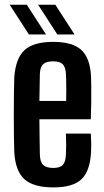

<svg xmlns="http://www.w3.org/2000/svg" viewBox="-20 -786 440 814"><path d="M206.5 8.5Q121.5 8.5 83.2 -26.5Q45 -61.5 40.5 -141.5Q39.5 -170 39 -211.2Q38.5 -252.5 38.5 -297.8Q38.5 -343 39 -385Q39.5 -427 40.5 -457Q46 -538.5 84 -573.5Q122 -608.5 205.5 -608.5Q287.5 -608.5 324.8 -574.2Q362 -540 366 -461.5Q366.5 -448 366.8 -419.2Q367 -390.5 366.8 -353.8Q366.5 -317 365 -280.5H147Q147 -244 147.8 -206.8Q148.5 -169.5 149 -130.5Q150 -99 163.2 -86.5Q176.5 -74 206 -74Q234 -74 246 -86.5Q258 -99 259.5 -130.5Q260.5 -145.5 260.5 -168.5Q260.5 -191.5 259.5 -219.5H365Q366 -206 366.5 -182.8Q367 -159.5 366 -141.5Q362 -61.5 325.8 -26.5Q289.5 8.5 206.5 8.5ZM147 -358H260.5Q261 -382.5 261 -406Q261 -429.5 260.5 -447.2Q260 -465 259.5 -473Q258 -501.5 245.8 -513.8Q233.5 -526 205.5 -526Q176 -526 163 -513.8Q150 -501.5 149 -473Q148.5 -442.5 148 -414Q147.5 -385.5 147 -358ZM223 -640 141.5 -766H214.5L296 -640ZM102.5 -640 21 -766H93.5L175 -640Z"/></svg>

Font: Big Shoulders Display Thin
Style: Bold
Weight: 700
Version: Version 2.002